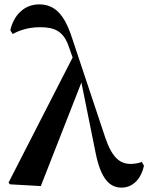

<svg xmlns="http://www.w3.org/2000/svg" viewBox="-20 -839 676 875"><path d="M534 16C584 16 623 -22 636 -84L626 -101C612 -95 591 -92 576 -92C527 -92 491 -119 459 -214L308 -667C273 -775 229 -819 158 -819C90 -819 42 -769 27 -701L38 -684C67 -700 108 -715 163 -715C229 -715 270 -697 294 -625L311 -577L19 -7L25 1L166 9L351 -463L414 -151C439 -18 483 16 534 16Z"/></svg>

Font: Noto Serif CJK TC
Style: Bold
Weight: 700
Designer: Ryoko NISHIZUKA 西塚涼子 (kana & ideographs); Frank Grießhammer (Latin, Greek & Cyrillic); Wenlong ZHANG 张文龙 (bopomofo); San
Foundry: Adobe
Version: Version 2.001;hotconv 1.1.0;makeotfexe 2.6.0